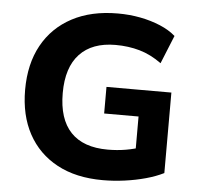

<svg xmlns="http://www.w3.org/2000/svg" viewBox="-52 -769 866 834"><g transform="rotate(5 381.0 -352.5)"><path d="M426 11Q309 11 226.5 -33.5Q144 -78 100 -159Q56 -240 56 -351Q56 -464 101 -545.5Q146 -627 229.5 -671.5Q313 -716 429 -716Q480 -716 527 -707Q574 -698 614.5 -681Q655 -664 682 -640L632 -517Q585 -551 536 -565Q487 -579 431 -579Q329 -579 274.5 -521Q220 -463 220 -351Q220 -238 274.5 -180.5Q329 -123 436 -123Q477 -123 515 -129.5Q553 -136 589 -149L557 -85V-278H407V-394H690V-43Q656 -26 612.5 -14Q569 -2 521 4.5Q473 11 426 11Z"/></g></svg>

Font: Nunito Sans 10pt ExtraBold
Style: Regular
Weight: 800
Designer: Vernon Adams
Foundry: Vernon Adams
Version: Version 3.101;gftools[0.9.27]